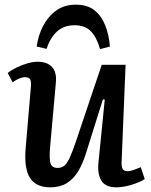

<svg xmlns="http://www.w3.org/2000/svg" viewBox="-20 -787 646 821"><path d="M13 -475Q28 -487 50.5 -498Q73 -509 97 -516Q121 -523 140 -523Q182 -523 202.5 -500.5Q223 -478 219 -435L194 -156Q190 -108 196 -88.5Q202 -69 226 -69Q243 -69 254.5 -78Q266 -87 277.5 -111.5Q289 -136 304 -180L415 -510H517L500 -95Q499 -74 504.5 -64.5Q510 -55 525 -55Q537 -55 552 -60.5Q567 -66 582 -72L599 -21Q588 -14 572.5 -7.5Q557 -1 540 4Q523 9 507 11.5Q491 14 478 14Q431 14 413.5 -14.5Q396 -43 401 -92L428 -361L420 -362L350 -139Q335 -89 314.5 -55Q294 -21 265 -3.5Q236 14 195 14Q134 14 108 -26.5Q82 -67 90 -157L112 -415Q114 -440 108.5 -448.5Q103 -457 88 -457Q76 -457 61.5 -451Q47 -445 34 -435ZM304 -767Q354 -767 384 -743Q414 -719 430 -678.5Q446 -638 450 -588L408 -577Q393 -629 368 -654Q343 -679 299 -679Q252 -679 223 -651.5Q194 -624 179 -578L137 -588Q143 -634 163.5 -674.5Q184 -715 219 -741Q254 -767 304 -767Z"/></svg>

Font: Literata 18pt Medium
Style: Italic
Weight: 500
Italic angle: -2°
Designer: Latin by Veronika Burian and Jose Scaglione. Greek by Irene Vlachou. Cyrillic by Vera Evstafieva
Foundry: TypeTogether
Version: Version 3.103;gftools[0.9.29]